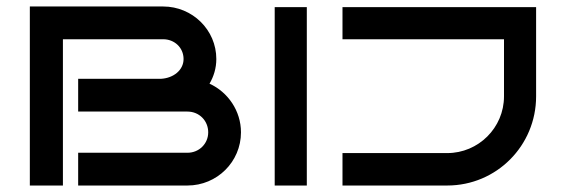

<svg xmlns="http://www.w3.org/2000/svg" viewBox="-20 -572 1736 592"><path d="M723 -164C723 -230 683 -288 626 -314C639 -336 647 -362 647 -390C647 -480 573 -552 483 -552H72V0H174V-451H483C518 -451 546 -425 546 -390C546 -356 515 -331 476 -329H221V-228H558C594 -228 622 -200 622 -164C622 -129 594 -101 558 -101H221V0H558C649 0 723 -73 723 -164Z M926 -550H827V0H926Z M1633 -550H1036V-451H1534V-275C1534 -178 1455 -100 1359 -100H1036V0H1359C1511 0 1633 -123 1633 -275Z"/></svg>

Font: Bruno Ace SC
Style: Regular
Weight: 400
Designer: Astigmatic (AOETI)
Foundry: Astigmatic (AOETI)
Version: Version 1.000